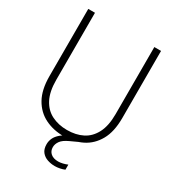

<svg xmlns="http://www.w3.org/2000/svg" viewBox="-210 -814 1004 1115"><g transform="rotate(30 291.5 -256.0)"><path d="M293 12Q224 12 168.5 -15.5Q113 -43 80.5 -100.5Q48 -158 48 -249V-700H93V-250Q93 -172 118.5 -123Q144 -74 189.5 -51.5Q235 -29 292 -29Q351 -29 395.5 -51.5Q440 -74 465.5 -123Q491 -172 491 -250V-700H536V-249Q536 -158 503.5 -100.5Q471 -43 416 -15.5Q361 12 293 12ZM335 188Q310 188 286 180Q262 172 246.5 153Q231 134 231 101Q231 80 240 60.5Q249 41 270 23Q291 5 326 -10L384 -36L399 -9L336 20Q299 37 285 57Q271 77 271 98Q271 124 289 139.5Q307 155 339 155Q353 155 369.5 151Q386 147 400 141V175Q386 181 368.5 184.5Q351 188 335 188Z"/></g></svg>

Font: DM Sans 36pt ExtraLight
Style: Regular
Weight: 250
Designer: Colophon Foundry, Jonny Pinhorn
Foundry: Colophon Foundry
Version: Version 4.004;gftools[0.9.30]